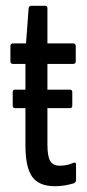

<svg xmlns="http://www.w3.org/2000/svg" viewBox="-20 -638 302 664"><path d="M32 -264Q24 -264 24 -273V-319Q24 -328 32 -328H67H143H222Q230 -328 230 -319V-273Q230 -264 222 -264ZM170 6Q115 6 91.5 -26.5Q68 -59 68 -135V-417H25Q16 -417 16 -426V-478Q16 -488 25 -488H70L79 -609Q80 -618 88 -618H137Q144 -618 144 -609V-488H233Q242 -488 242 -478V-426Q242 -417 233 -417H144V-138Q144 -98 153.5 -81.5Q163 -65 187 -65Q200 -65 211.5 -67.5Q223 -70 234 -75Q243 -78 243 -69V-16Q243 -7 235 -4Q222 0 205 3Q188 6 170 6Z"/></svg>

Font: Sofia Sans Extra Condensed Medium
Style: Regular
Weight: 500
Version: Version 4.100